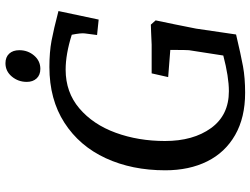

<svg xmlns="http://www.w3.org/2000/svg" viewBox="-130 -796 940 721"><g transform="rotate(-90 340.5 -435.0)"><path d="M62 -285Q62 -410 107.5 -508.5Q153 -607 240.5 -663.5Q328 -720 450 -720Q506 -720 548.5 -712Q591 -704 660 -686L628 -535L570 -541L576 -587Q578 -601 571 -636Q498 -659 440 -659Q355 -659 294.5 -607.5Q234 -556 203 -471Q172 -386 172 -286Q172 -180 220.5 -113Q269 -46 359 -46Q413 -46 493 -67L513 -196Q514 -203 514 -266L412 -274L426 -336H534L579 -338L609 -339L625 -321L610 -249L594 -169L572 -19Q496 -1 452.5 7Q409 15 353 15Q260 15 194.5 -22.5Q129 -60 95.5 -127.5Q62 -195 62 -285ZM394 -805Q394 -837 414 -861Q434 -885 464 -885Q487 -885 500 -871Q513 -857 513 -833Q513 -801 493 -777.5Q473 -754 443 -754Q420 -754 407 -768Q394 -782 394 -805Z"/></g></svg>

Font: Andada Pro Medium
Style: Italic
Weight: 500
Italic angle: -7°
Designer: Carolina Giovagnoli
Foundry: Huerta Tipografica
Version: Version 3.005; ttfautohint (v1.8.4)